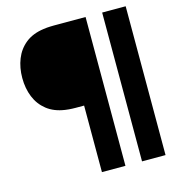

<svg xmlns="http://www.w3.org/2000/svg" viewBox="-123 -826 989 1073"><g transform="rotate(-15 371.0 -289.5)"><path d="M334 141V-244H286Q283 -244 265 -244.5Q247 -245 226 -248Q163 -257 121.8 -289.5Q80.5 -322 60.2 -371.8Q40 -421.5 40 -482Q40 -541.5 59.8 -591.2Q79.5 -641 120.5 -674Q161.5 -707 226 -716Q247 -719 264.8 -719.5Q282.5 -720 286 -720H470V141ZM566 141V-720H702V141Z"/></g></svg>

Font: Manrope ExtraLight ExtraBold
Style: Regular
Weight: 800
Version: Version 4.504